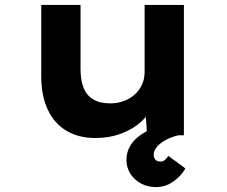

<svg xmlns="http://www.w3.org/2000/svg" viewBox="-20 -551 923 782"><path d="M367 11Q300 11 250.5 -18.5Q201 -48 174.5 -104.5Q148 -161 148 -241V-531H308V-270Q308 -224 320.5 -193Q333 -162 360 -146Q387 -130 429 -130Q458 -130 483 -139Q508 -148 527.5 -165Q547 -182 558 -205.5Q569 -229 569 -259V-531H729V0H579L572 -109L601 -121Q589 -87 557 -57Q525 -27 476.5 -8Q428 11 367 11ZM615 211Q582 211 554.5 196.5Q527 182 511 156.5Q495 131 495 100Q495 73 506.5 50Q518 27 540 8.5Q562 -10 593.5 -24Q625 -38 664 -49L707 0Q680 6 657 18Q634 30 620 46Q606 62 606 80Q606 92 613 99.5Q620 107 633 107Q644 107 651 101Q658 95 666 84L735 135Q726 152 708 170Q690 188 667 199.5Q644 211 615 211Z"/></svg>

Font: Lexend Mega
Style: Bold
Weight: 700
Version: Version 1.007